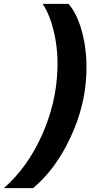

<svg xmlns="http://www.w3.org/2000/svg" viewBox="-97 -813 480 1000"><path d="M260 -793Q307 -738 332 -640.5Q357 -543 353 -434Q348 -264 270 -97Q192 70 75 167H-77Q46 59 121 -108Q196 -275 202 -450Q206 -548 185 -641.5Q164 -735 125 -793Z"/></svg>

Font: Mona Sans Expanded
Style: Bold Italic
Weight: 700
Width: 7
Italic angle: -11.7°
Designer: Deni Anggara
Foundry: GitHub
Version: Version 1.001;gftools[0.9.33]